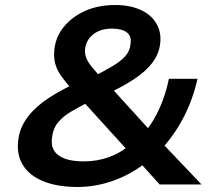

<svg xmlns="http://www.w3.org/2000/svg" viewBox="-20 -735 852 765"><path d="M289 10Q208 10 152 -13Q96 -36 70.5 -78.5Q45 -121 53 -179Q57 -212 72.5 -241Q88 -270 114 -296Q140 -322 175 -345Q210 -368 252 -389L291 -409L266 -380Q242 -407 224 -432Q206 -457 199.5 -483.5Q193 -510 197 -541Q203 -590 235.5 -629.5Q268 -669 320 -692Q372 -715 439 -715Q497 -715 539.5 -696Q582 -677 603 -641.5Q624 -606 618 -560Q613 -518 585.5 -483Q558 -448 512.5 -418.5Q467 -389 409 -362L420 -389L580 -213L559 -211Q591 -249 615.5 -303.5Q640 -358 653 -421H767Q748 -337 711 -266.5Q674 -196 625 -143V-166L783 0H616L536 -89H564Q505 -42 434 -16Q363 10 289 10ZM314 -92Q366 -92 413 -108.5Q460 -125 497 -158L489 -135L300 -343L352 -339L319 -321Q290 -306 261 -289Q232 -272 211.5 -247.5Q191 -223 187 -185Q181 -139 214 -115.5Q247 -92 314 -92ZM427 -621Q381 -621 352.5 -599Q324 -577 319 -541Q317 -521 324 -503.5Q331 -486 347 -467Q363 -448 385 -424L351 -429Q395 -452 427.5 -471Q460 -490 479 -511Q498 -532 500 -560Q505 -592 484.5 -606.5Q464 -621 427 -621Z"/></svg>

Font: Nunito Sans 10pt SemiExpanded
Style: Bold Italic
Weight: 700
Width: 6
Italic angle: -9°
Designer: Vernon Adams
Foundry: Vernon Adams
Version: Version 3.101;gftools[0.9.27]